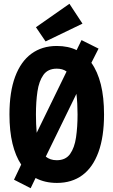

<svg xmlns="http://www.w3.org/2000/svg" viewBox="-20 -950 600 1015"><path d="M142 45 54 0 92 -80Q62 -125 46 -191Q30 -257 30 -345Q30 -464 60 -544.5Q90 -625 146 -666Q202 -707 280 -707Q341 -707 385 -685L411 -738L501 -693L463 -618Q496 -572 513 -504Q530 -436 530 -345Q530 -227 500.5 -146Q471 -65 415.5 -24Q360 17 281 17Q217 17 168 -9ZM280 -103Q327 -103 350.5 -136Q374 -169 382 -224Q390 -279 390 -345Q390 -374 388.5 -401.5Q387 -429 384 -454L222 -122Q233 -113 247.5 -108Q262 -103 280 -103ZM174 -248 332 -572Q321 -580 308 -583.5Q295 -587 280 -587Q233 -587 209.5 -554Q186 -521 178 -466.5Q170 -412 170 -345Q170 -319 171 -294.5Q172 -270 174 -248ZM221 -731 170 -806 347 -930 416 -825Z"/></svg>

Font: Ubuntu Sans Mono
Style: Bold
Weight: 700
Monospace: yes
Designer: Dalton Maag Ltd
Foundry: Dalton Maag Ltd
Version: Version 1.006